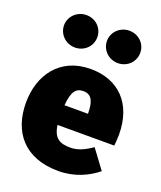

<svg xmlns="http://www.w3.org/2000/svg" viewBox="-152 -914 864 1030"><g transform="rotate(20 280.0 -399.0)"><path d="M162 -818C110 -818 67 -777 67 -726C67 -674 110 -633 162 -633C216 -633 257 -674 257 -726C257 -777 216 -818 162 -818ZM407 -818C355 -818 312 -777 312 -726C312 -674 355 -633 407 -633C461 -633 502 -674 502 -726C502 -777 461 -818 407 -818ZM545 -274C545 -453 441 -554 283 -554C106 -554 17 -422 17 -266C17 -101 109 20 305 20C398 20 472 -16 525 -59L445 -167C399 -135 362 -120 324 -120C266 -120 228 -134 217 -211H541C543 -230 545 -257 545 -274ZM350 -323H216C223 -405 245 -429 287 -429C338 -429 349 -384 350 -330Z"/></g></svg>

Font: Fira Sans Heavy
Style: Regular
Weight: 900
Designer: bBox Type GmbH & Carrois Corporate GbR & Edenspiekermann AG
Foundry: bBox Type GmbH & Carrois Corporate GbR & Edenspiekermann AG
Version: Version 4.300;PS 004.300;hotconv 1.0.88;makeotf.lib2.5.64775